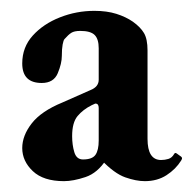

<svg xmlns="http://www.w3.org/2000/svg" viewBox="-20 -580 356 354"><path d="M98 -246Q60 -246 40.5 -264.5Q21 -283 21 -307Q21 -330 38.5 -352.5Q56 -375 95 -391L147 -414Q162 -420 162 -433V-491Q162 -508 154.5 -515.5Q147 -523 128 -523Q117 -523 111.5 -519.5Q106 -516 99 -508Q97 -506 95.5 -498Q94 -490 94 -477Q94 -463 86.5 -445Q79 -427 57 -427Q21 -427 21 -463Q21 -493 40.5 -514.5Q60 -536 90.5 -548Q121 -560 154 -560Q177 -560 194.5 -554.5Q212 -549 225 -540Q239 -530 245.5 -519Q252 -508 252 -487V-324Q252 -285 277 -285Q284 -285 290.5 -287Q297 -289 301 -296Q302 -298 303.5 -298Q305 -298 310 -294Q315 -291 315.5 -289Q316 -287 314 -284Q304 -268 287 -257Q270 -246 247 -246Q231 -246 211 -253Q191 -260 167 -285L176 -286Q160 -261 137.5 -253.5Q115 -246 98 -246ZM133 -286Q150 -286 156 -294.5Q162 -303 162 -321V-381Q162 -389 156 -389Q155 -389 154.5 -388.5Q154 -388 149 -386Q133 -378 123 -366Q113 -354 113 -329Q113 -313 117 -299.5Q121 -286 133 -286Z"/></svg>

Font: Junicode VF
Style: Regular
Weight: 400
Designer: Peter S. Baker
Version: Version 2.213